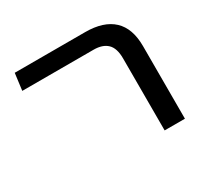

<svg xmlns="http://www.w3.org/2000/svg" viewBox="-130 -757 952 918"><g transform="rotate(-30 346.0 -298.5)"><path d="M533 0V-398Q533 -454 507 -479Q481 -504 432 -504H38L50 -597H439Q540 -597 592.5 -548Q645 -499 645 -401V0Z"/></g></svg>

Font: Noto Sans Hebrew Thin Medium
Style: Regular
Weight: 500
Version: Version 3.001